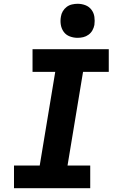

<svg xmlns="http://www.w3.org/2000/svg" viewBox="-20 -995 640 1015"><path d="M54 0V-120H190L272 -615H152V-735H555V-615H419L337 -120H457V0ZM390 -795Q369 -795 349 -802.5Q329 -810 317 -826.5Q305 -843 301.5 -864Q298 -885 302 -907Q304 -922 312 -935.5Q320 -949 332.5 -958.5Q345 -968 360.5 -971.5Q376 -975 390 -975Q412 -975 431.5 -967.5Q451 -960 463.5 -943.5Q476 -927 479 -906Q482 -885 479 -863Q476 -848 468.5 -834.5Q461 -821 448 -811.5Q435 -802 420 -798.5Q405 -795 390 -795Z"/></svg>

Font: Iosevka Curly Heavy Extended
Style: Italic
Weight: 900
Width: 7
Italic angle: -9°
Monospace: yes
Designer: Belleve Invis
Foundry: Belleve Invis
Version: Version 11.1.0; ttfautohint (v1.8.3)